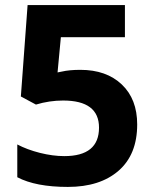

<svg xmlns="http://www.w3.org/2000/svg" viewBox="-20 -734 611 764"><path d="M231 -334Q176.8 -334 123 -317.9L63 -350.1L89.8 -713.9H477.1V-585.9H222.2L209 -445.8L226.1 -449.2Q255.9 -456.1 299.8 -456.1Q403.3 -456.1 464.6 -397.9Q525.9 -339.8 525.9 -238.8Q525.9 -119.1 451.9 -54.7Q377.9 9.8 250 9.8Q122.1 9.8 48.8 -28.8V-159.2Q87.4 -138.7 138.7 -125.7Q189.9 -112.8 235.8 -112.8Q374 -112.8 374 -226.1Q374 -334 231 -334Z"/></svg>

Font: OpenSans-Bold
Style: Bold
Weight: 700
Foundry: Ascender Corporation
Version: Version 1.10